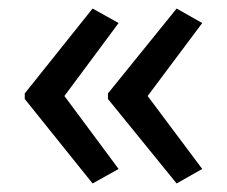

<svg xmlns="http://www.w3.org/2000/svg" viewBox="-20 -540 531 450"><path d="M38 -321 197 -520 258 -486 131 -315 258 -144 197 -110 38 -308ZM233 -321 394 -520 454 -486 326 -315 454 -144 394 -110 233 -308Z"/></svg>

Font: Noto Sans Tamil UI SemiCondensed
Style: Regular
Weight: 400
Width: 4
Designer: Jelle Bosma - Monotype Design Team
Foundry: Monotype Imaging Inc.
Version: Version 2.004; ttfautohint (v1.8.4.7-5d5b)